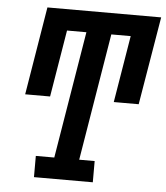

<svg xmlns="http://www.w3.org/2000/svg" viewBox="-53 -782 717 829"><g transform="rotate(5 306.0 -367.5)"><path d="M125 0V-92H205L296 -643H212L164 -353H56L119 -735H612L548 -353H440L488 -643H404L313 -92H380V0Z"/></g></svg>

Font: Iosevka Slab SmBdExObl
Style: Regular
Weight: 600
Width: 7
Italic angle: -9°
Monospace: yes
Designer: Belleve Invis
Foundry: Belleve Invis
Version: Version 11.1.0; ttfautohint (v1.8.3)